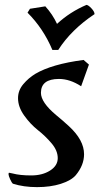

<svg xmlns="http://www.w3.org/2000/svg" viewBox="-20 -737 408 788"><path d="M345 -472 313 -383Q267 -413 222 -413Q148 -413 148 -356Q148 -317 210 -265Q237 -243 263 -219Q325 -162 325 -104Q325 -59 291 -18Q272 4 229.5 17.5Q187 31 132 31Q77 31 33 17Q28 13 21.5 -1.5Q15 -16 15 -22Q15 -28 17.5 -28Q20 -28 32 -25Q62 -17 108 -17Q154 -17 185.5 -37Q217 -57 217 -88Q217 -119 191.5 -149Q166 -179 135.5 -203Q105 -227 79.5 -262.5Q54 -298 54 -334Q54 -366 75.5 -391.5Q97 -417 125 -434Q193 -474 323 -491ZM195 -532Q158 -620 93 -685L103 -701L166 -711Q196 -678 214 -639Q267 -688 335 -717Q343 -716 355.5 -702.5Q368 -689 368 -679Q272 -615 219 -532Z"/></svg>

Font: Julee
Style: Regular
Weight: 400
Version: Version 1.001